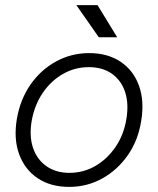

<svg xmlns="http://www.w3.org/2000/svg" viewBox="-20 -720 619 752"><path d="M251 12Q178 12 127.5 -22Q77 -56 55 -116Q33 -176 46 -254Q59 -330 99 -388Q139 -446 199 -479Q259 -512 329 -512Q402 -512 452.5 -478Q503 -444 524.5 -384Q546 -324 533 -246Q521 -170 480.5 -112Q440 -54 380.5 -21Q321 12 251 12ZM252 -43Q307 -43 353.5 -70Q400 -97 432.5 -144.5Q465 -192 475 -254Q485 -314 470 -359.5Q455 -405 418.5 -431Q382 -457 328 -457Q273 -457 226 -430Q179 -403 147 -355.5Q115 -308 104 -246Q94 -186 109.5 -140.5Q125 -95 162 -69Q199 -43 252 -43ZM367 -574 279 -700H362L439 -574Z"/></svg>

Font: Figtree Light Light
Style: Italic
Weight: 300
Italic angle: -9.5°
Version: Version 2.000